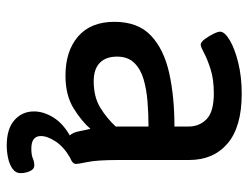

<svg xmlns="http://www.w3.org/2000/svg" viewBox="-106 -464 756 585"><g transform="rotate(90 272.5 -172.0)"><path d="M211 7Q136 7 91.5 -31.5Q47 -70 47 -142Q47 -214 89 -253.5Q131 -293 203 -309Q275 -325 366 -325V-368Q366 -401 343.5 -423Q321 -445 265 -445Q222 -445 191 -435Q160 -425 141.5 -415Q123 -405 117 -405Q109 -405 100 -417Q91 -429 84 -443Q77 -457 77 -464Q77 -478 103 -493.5Q129 -509 172 -519.5Q215 -530 266 -530Q367 -530 417.5 -487Q468 -444 468 -370V-156Q468 -90 474 -61Q480 -32 480 -25Q480 -14 461 -7Q428 12 411.5 37Q395 62 395 82Q395 111 433 111Q453 111 463 106.5Q473 102 485 102Q496 102 502 115.5Q508 129 508 144Q508 159 494.5 168.5Q481 178 461.5 182Q442 186 424 186Q373 186 346.5 162.5Q320 139 320 103Q320 74 338 44.5Q356 15 393 -6Q384 -16 380.5 -34.5Q377 -53 373 -69Q351 -43 311 -18Q271 7 211 7ZM228 -79Q276 -79 308.5 -99Q341 -119 366 -146V-246Q328 -246 290.5 -243Q253 -240 222 -231Q191 -222 172 -202.5Q153 -183 153 -150Q153 -116 172 -97.5Q191 -79 228 -79Z"/></g></svg>

Font: Asap Medium
Style: Regular
Weight: 500
Designer: Pablo Cosgaya
Foundry: Omnibus-Type
Version: Version 3.001; ttfautohint (v1.8.3)